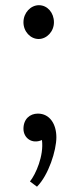

<svg xmlns="http://www.w3.org/2000/svg" viewBox="-20 -536 303 735"><path d="M121.6 178.7C166 134.3 195.8 40 195.8 -10.3C195.8 -61 170.4 -101.1 125 -101.1C94.2 -101.1 69.8 -80.1 69.8 -43C69.8 -7.8 102.5 17.1 140.6 0C148.4 60.5 116.7 131.3 94.7 158.7ZM186.5 -450.7C186.5 -487.3 161.6 -516.1 128.9 -516.1C97.7 -516.1 69.8 -487.3 69.8 -450.7C69.8 -415 96.7 -386.7 127.9 -386.7C158.7 -386.7 186.5 -415 186.5 -450.7Z"/></svg>

Font: Parastoo
Style: Regular
Weight: 400
Foundry: Saber Rastikerdar (saber.rastikerdar@gmail.com)
Version: Version 2.0.1